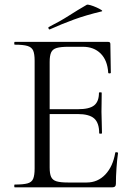

<svg xmlns="http://www.w3.org/2000/svg" viewBox="-20 -805 577 825"><path d="M462.2 0H43.4Q41.2 0 41.2 -6Q41.2 -12 43.4 -12Q80 -12 98.2 -17Q116.4 -22 122.6 -37Q128.8 -52 128.8 -81V-544Q128.8 -573 122.6 -587.5Q116.4 -602 98.2 -607.5Q80 -613 43.4 -613Q41.2 -613 41.2 -619Q41.2 -625 43.4 -625H445Q454.2 -625 454.2 -616L456.2 -492.6Q456.2 -489.8 450.8 -489.6Q445.4 -489.4 445 -492.4Q441.8 -545.8 412.6 -574.9Q383.4 -604 335.8 -604H274.6Q241 -604 223.6 -598.9Q206.2 -593.8 199.8 -579.8Q193.4 -565.8 193.4 -539V-85Q193.4 -58.8 199.6 -45Q205.8 -31.2 222.6 -26Q239.4 -20.8 272.2 -20.8H352.4Q400 -20.8 432.6 -55.2Q465.2 -89.6 475.2 -148.6Q475.4 -151.6 481.3 -150.9Q487.2 -150.2 487.2 -147.4Q483.2 -120.8 480.6 -83.7Q478 -46.6 478 -15Q478 0 462.2 0ZM406.2 -232.6Q406.2 -276.8 384.8 -295.9Q363.4 -315 313 -315H162.8V-335.8H315.6Q364.2 -335.8 384.7 -352.3Q405.2 -368.8 405.2 -406.2Q405.2 -408.4 411.1 -408.4Q417 -408.4 417 -406.2Q417 -376.4 416.5 -359.9Q416 -343.4 416 -325Q416 -302.4 417.1 -280.4Q418.2 -258.4 418.2 -232.6Q418.2 -230.6 412.2 -230.6Q406.2 -230.6 406.2 -232.6ZM194.6 -679Q190.6 -677 188.6 -682.5Q186.6 -688 189.6 -689Q236.8 -712.6 275.2 -737.2Q313.6 -761.8 352.4 -784.2Q355.6 -786.6 368.3 -782.9Q381 -779.2 394.5 -773.2Q408 -767.2 415.3 -762.2Q422.6 -757.2 416.6 -756Q349.6 -740 297.6 -721Q245.6 -702 194.6 -679Z"/></svg>

Font: Cormorant Garamond Light
Style: Regular
Weight: 300
Designer: Christian Thalmann (Catharsis Fonts)
Foundry: Catharsis Fonts
Version: Version 4.001